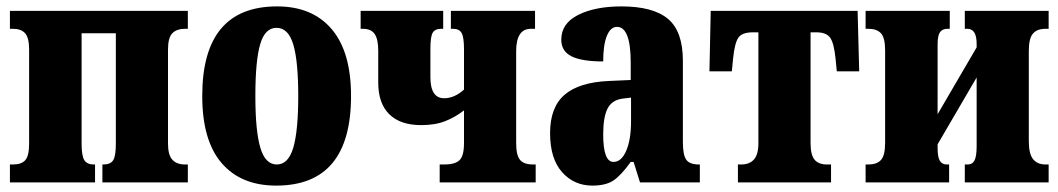

<svg xmlns="http://www.w3.org/2000/svg" viewBox="-20 -570 3307 600"><path d="M11 -56H21Q47 -56 59 -69.5Q71 -83 71 -121V-415Q71 -452 58.5 -466Q46 -480 21 -480H11V-536H567V-480H558Q532 -480 518.5 -466Q505 -452 505 -415V-121Q505 -86 518.5 -71Q532 -56 558 -56H567V0H300V-56H303Q325 -56 333.5 -69Q342 -82 342 -121V-466H235V-121Q235 -83 243.5 -69.5Q252 -56 273 -56H277V0H11Z M612 -270Q612 -550 846 -550Q956 -550 1016.5 -479Q1077 -408 1077 -270Q1077 10 843 10Q733 10 672.5 -60.5Q612 -131 612 -270ZM912 -270Q912 -379 896.5 -431Q881 -483 844 -483Q808 -483 793 -431.5Q778 -380 778 -270Q778 -161 793.5 -108.5Q809 -56 845 -56Q881 -56 896.5 -108.5Q912 -161 912 -270Z M1354 -56H1370Q1401 -56 1415.5 -69Q1430 -82 1430 -123V-225Q1403 -204 1371.5 -191.5Q1340 -179 1296 -179Q1231 -179 1196.5 -213Q1162 -247 1162 -312V-412Q1162 -447 1151 -463.5Q1140 -480 1114 -480H1107V-536H1365V-480H1359Q1339 -480 1332 -467.5Q1325 -455 1325 -418V-329Q1325 -263 1368 -263Q1400 -263 1430 -290V-416Q1430 -454 1422.5 -467Q1415 -480 1396 -480H1389V-536H1652V-480H1639Q1593 -480 1593 -410V-123Q1593 -85 1605 -70.5Q1617 -56 1646 -56H1654V0H1354Z M1699 -154Q1699 -235 1744.5 -274Q1790 -313 1883 -317L1951 -320V-374Q1951 -486 1908 -486Q1888 -486 1876.5 -458Q1865 -430 1865 -378Q1798 -378 1766 -394Q1734 -410 1734 -446Q1734 -497 1787 -523.5Q1840 -550 1922 -550Q2021 -550 2067.5 -511Q2114 -472 2114 -380V-126Q2114 -86 2124.5 -71Q2135 -56 2164 -56H2167V0H1980L1960 -64H1951Q1921 -22 1897 -6Q1873 10 1831 10Q1774 10 1736.5 -32Q1699 -74 1699 -154ZM1952 -191V-265L1927 -262Q1893 -258 1879 -231.5Q1865 -205 1865 -150Q1865 -64 1897 -64Q1922 -64 1937 -99Q1952 -134 1952 -191Z M2286 -56H2296Q2322 -56 2336 -71.5Q2350 -87 2350 -123V-469H2333Q2299 -469 2287.5 -452.5Q2276 -436 2271 -388L2267 -347H2197L2201 -536H2660L2665 -347H2595L2591 -388Q2586 -436 2574 -452.5Q2562 -469 2531 -469H2513V-123Q2513 -86 2525.5 -71Q2538 -56 2564 -56H2577V0H2286Z M2685 -56H2694Q2720 -56 2733 -70Q2746 -84 2746 -124V-412Q2746 -452 2733 -466Q2720 -480 2694 -480H2685V-536H2948V-480H2941Q2925 -480 2917.5 -469.5Q2910 -459 2910 -431V-213L3032 -422V-433Q3032 -480 3003 -480H2995V-536H3257V-480H3247Q3221 -480 3208 -465Q3195 -450 3195 -411V-129Q3195 -89 3208.5 -72.5Q3222 -56 3247 -56H3257V0H2995V-56H3004Q3019 -56 3025.5 -69Q3032 -82 3032 -113V-328L2910 -119V-108Q2910 -79 2917 -67.5Q2924 -56 2939 -56H2946V0H2685Z"/></svg>

Font: Noto Serif CondBlack
Style: Regular
Weight: 900
Width: 3
Designer: Monotype Design Team
Foundry: Monotype Imaging Inc.
Version: Version 1.001